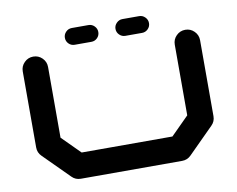

<svg xmlns="http://www.w3.org/2000/svg" viewBox="-86 -942 1307 1058"><g transform="rotate(-10 567.0 -413.5)"><path d="M661.6 -732.9Q642.6 -732.9 628.7 -746.6Q614.7 -760.3 614.7 -779.8Q614.7 -798.8 628.7 -812.7Q642.6 -826.7 661.6 -826.7H755.4Q774.4 -826.7 788.3 -812.7Q802.2 -798.8 802.2 -779.8Q802.2 -760.3 788.3 -746.6Q774.4 -732.9 755.4 -732.9ZM378.4 -732.9Q358.9 -732.9 345.2 -746.6Q331.5 -760.3 331.5 -779.8Q331.5 -798.8 345.2 -812.7Q358.9 -826.7 378.4 -826.7H471.7Q491.2 -826.7 504.9 -812.7Q518.6 -798.8 518.6 -779.8Q518.6 -760.3 504.9 -746.6Q491.2 -732.9 471.7 -732.9ZM1063 -212.4Q1063 -183.1 1042 -162.6L900.4 -21Q879.9 0 850.1 0H283.2Q253.9 0 233.4 -21L91.8 -162.6Q70.8 -183.1 70.8 -212.4V-637.7Q70.8 -667 91.6 -687.7Q112.3 -708.5 141.6 -708.5Q170.9 -708.5 191.7 -687.7Q212.4 -667 212.4 -637.7V-242.2L313 -141.6H820.8L921.4 -242.2V-637.7Q921.4 -667 942.1 -687.7Q962.9 -708.5 992.2 -708.5Q1021.5 -708.5 1042.2 -687.7Q1063 -667 1063 -637.7Z"/></g></svg>

Font: Robtronika
Style: Regular
Weight: 400
Designer: GGBot
Version: 1.00